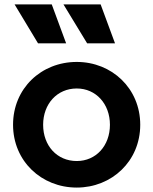

<svg xmlns="http://www.w3.org/2000/svg" viewBox="-20 -836 692 868"><path d="M327 12C485 12 614 -107 614 -272C614 -436 486 -556 327 -556C166 -556 39 -436 39 -272C39 -108 167 12 327 12ZM46 -816 152 -640H279L214 -816ZM175 -272C175 -366 238 -436 327 -436C414 -436 477 -366 477 -272C477 -177 414 -108 327 -108C238 -108 175 -177 175 -272ZM267 -816 374 -640H500L435 -816Z"/></svg>

Font: Mluvka
Style: Bold
Weight: 700
Designer: Modified by Jiří Krblich, Original typeface by Gumpita Rahayu
Foundry: Gumpita Rahayu & Jiří Krblich
Version: Version 2.000;Glyphs 3.1.1 (3134)